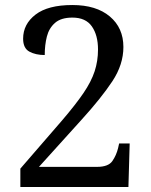

<svg xmlns="http://www.w3.org/2000/svg" viewBox="-20 -744 599 764"><path d="M61 0V-73L228 -266Q281 -328 312 -373.5Q343 -419 356.5 -460Q370 -501 370 -547Q370 -604 345.5 -639Q321 -674 268 -674Q223 -674 199 -653Q175 -632 166.5 -598.5Q158 -565 158 -525Q122 -525 97 -538.5Q72 -552 72 -590Q72 -648 121.5 -686Q171 -724 268 -724Q363 -724 417 -678.5Q471 -633 471 -557Q471 -487 427 -420.5Q383 -354 304 -267L135 -80H366Q411 -80 427 -103Q443 -126 450 -155L454 -173H496L491 0Z"/></svg>

Font: NotoSerif-Regular
Style: Regular
Weight: 400
Designer: Monotype Design Team
Foundry: Monotype Imaging Inc.
Version: Version 2.007; ttfautohint (v1.8) -l 8 -r 50 -G 200 -x 14 -D